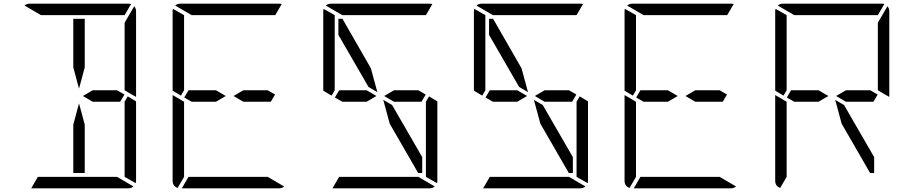

<svg xmlns="http://www.w3.org/2000/svg" viewBox="-20 -1020 4936 1040"><path d="M482 -531H614L654 -508L631 -469H482L429 -500ZM439 -345V-83H377V-345L408 -460ZM672 -498 717 -471V-41Q717 -32 715 -28L655 -62V-70V-82V-83V-134V-265V-450V-469ZM377 -655V-918H439V-655L408 -540ZM202 -938 113 -990Q125 -1000 140 -1000H408H676Q686 -1000 690 -998L655 -938H625H439H377ZM614 -62 703 -10Q691 0 676 0H408H149L185 -62H191H377H439ZM717 -959V-500V-495L682 -515L664 -526L655 -531V-550V-735V-866V-897L707 -986Q717 -974 717 -959Z M1298 -531H1430L1470 -508L1447 -469H1298L1245 -500ZM960 -502 915 -529V-959Q915 -968 917 -972L977 -938V-928V-918V-866V-735V-548V-531ZM942 -2Q915 -12 915 -41V-500V-505L950 -485L968 -474L977 -469V-452V-265V-134V-83V-82V-72V-62ZM1018 -938 929 -990Q941 -1000 956 -1000H1224H1492Q1502 -1000 1506 -998L1471 -938H1441H1255H1193ZM1430 -62 1519 -10Q1507 0 1492 0H1224H965L1001 -62H1007H1193H1255ZM1150 -469H1018L978 -492L1001 -531H1150L1203 -500Z M2104 -451 2267 -169V-83H2245L2091 -350L2056 -479ZM2114 -531H2246L2286 -508L2263 -469H2114L2061 -500ZM2304 -498 2349 -471V-41Q2349 -32 2347 -28L2287 -62V-70V-82V-83V-134V-265V-450V-469ZM1776 -502 1731 -529V-959Q1731 -968 1733 -972L1793 -938V-928V-918V-866V-735V-548V-531ZM1834 -938 1745 -990Q1757 -1000 1772 -1000H2040H2308Q2318 -1000 2322 -998L2287 -938H2257H2071H2009ZM2246 -62 2335 -10Q2323 0 2308 0H2040H1781L1817 -62H1823H2009H2071ZM1966 -469H1834L1794 -492L1817 -531H1966L2019 -500ZM1813 -831V-918H1835L1989 -650L2024 -521L1976 -549Z M2920 -451 3083 -169V-83H3061L2907 -350L2872 -479ZM2930 -531H3062L3102 -508L3079 -469H2930L2877 -500ZM3120 -498 3165 -471V-41Q3165 -32 3163 -28L3103 -62V-70V-82V-83V-134V-265V-450V-469ZM2592 -502 2547 -529V-959Q2547 -968 2549 -972L2609 -938V-928V-918V-866V-735V-548V-531ZM2650 -938 2561 -990Q2573 -1000 2588 -1000H2856H3124Q3134 -1000 3138 -998L3103 -938H3073H2887H2825ZM3062 -62 3151 -10Q3139 0 3124 0H2856H2597L2633 -62H2639H2825H2887ZM2782 -469H2650L2610 -492L2633 -531H2782L2835 -500ZM2629 -831V-918H2651L2805 -650L2840 -521L2792 -549Z M3746 -531H3878L3918 -508L3895 -469H3746L3693 -500ZM3408 -502 3363 -529V-959Q3363 -968 3365 -972L3425 -938V-928V-918V-866V-735V-548V-531ZM3390 -2Q3363 -12 3363 -41V-500V-505L3398 -485L3416 -474L3425 -469V-452V-265V-134V-83V-82V-72V-62ZM3466 -938 3377 -990Q3389 -1000 3404 -1000H3672H3940Q3950 -1000 3954 -998L3919 -938H3889H3703H3641ZM3878 -62 3967 -10Q3955 0 3940 0H3672H3413L3449 -62H3455H3641H3703ZM3598 -469H3466L3426 -492L3449 -531H3598L3651 -500Z M4552 -451 4715 -169V-83H4693L4539 -350L4504 -479ZM4562 -531H4694L4734 -508L4711 -469H4562L4509 -500ZM4224 -502 4179 -529V-959Q4179 -968 4181 -972L4241 -938V-928V-918V-866V-735V-548V-531ZM4206 -2Q4179 -12 4179 -41V-500V-505L4214 -485L4232 -474L4241 -469V-452V-265V-134V-83V-82V-72V-62ZM4282 -938 4193 -990Q4205 -1000 4220 -1000H4488H4756Q4766 -1000 4770 -998L4735 -938H4705H4519H4457ZM4414 -469H4282L4242 -492L4265 -531H4414L4467 -500ZM4797 -959V-500V-495L4762 -515L4744 -526L4735 -531V-550V-735V-866V-897L4787 -986Q4797 -974 4797 -959Z"/></svg>

Font: DSEG14 Modern
Style: Light
Weight: 300
Designer: Keshikan(Twitter:@keshinomi_88pro)
Version: Version 0.46